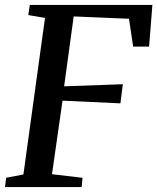

<svg xmlns="http://www.w3.org/2000/svg" viewBox="-24 -763 641 783"><path d="M-3.5 0 1 -38 71.5 -51.5 159.5 -690 91.5 -701.5 97.5 -743H597.5L584 -573H519L502 -686.5L276.5 -696L237.5 -411L477 -419.5L467 -341.5L231 -352.5L188 -52.5L312.5 -38L309 0Z"/></svg>

Font: Merriweather 36pt Medium
Style: Italic
Weight: 500
Italic angle: -7.8°
Version: Version 2.101